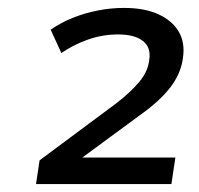

<svg xmlns="http://www.w3.org/2000/svg" viewBox="-20 -729 503 485"><path d="M71 -264 80 -324 275 -469Q311 -497 332.5 -523Q354 -549 357 -578Q362 -609 341 -625.5Q320 -642 278 -642Q240 -642 203.5 -629.5Q167 -617 135 -595L108 -654Q134 -672 164 -684Q194 -696 227 -702.5Q260 -709 293 -709Q345 -709 380 -693Q415 -677 431.5 -649Q448 -621 442 -582Q437 -543 410 -508Q383 -473 332 -437L177 -323L176 -331H423L413 -264Z"/></svg>

Font: Nunito Sans 10pt SemiExpanded Medium
Style: Italic
Weight: 500
Width: 6
Italic angle: -9°
Designer: Vernon Adams
Foundry: Vernon Adams
Version: Version 3.101;gftools[0.9.27]